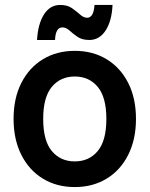

<svg xmlns="http://www.w3.org/2000/svg" viewBox="-20 -747 606 778"><path d="M283 11Q210 11 154 -23Q98 -57 66.5 -119.5Q35 -182 35 -265Q35 -349 66.5 -411Q98 -473 154 -507Q210 -541 283 -541Q356 -541 412 -507Q468 -473 499.5 -411Q531 -349 531 -265Q531 -182 499.5 -119.5Q468 -57 412 -23Q356 11 283 11ZM283 -93Q341 -93 376 -135Q411 -177 411 -265Q411 -353 376 -395Q341 -437 283 -437Q225 -437 190 -395Q155 -353 155 -265Q155 -177 190 -135Q225 -93 283 -93ZM130 -585Q134 -651 158.5 -689Q183 -727 224 -727Q253 -727 271.5 -714Q290 -701 304.5 -688Q319 -675 333 -675Q346 -675 353.5 -687.5Q361 -700 363 -727H436Q433 -662 408 -623.5Q383 -585 342 -585Q313 -585 294.5 -597.5Q276 -610 262 -623Q248 -636 233 -636Q205 -636 203 -585Z"/></svg>

Font: Radio Canada Big Medium
Style: Regular
Weight: 500
Designer: Étienne Aubert Bonn
Foundry: Coppers and Brasses
Version: Version 1.001